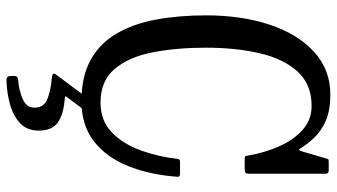

<svg xmlns="http://www.w3.org/2000/svg" viewBox="-244 -556 1042 594"><g transform="rotate(90 277.0 -259.0)"><path d="M27.5 -375Q27.5 -486.5 56.8 -573.5Q86 -660.5 141 -710.2Q196 -760 272.5 -760Q321 -760 352.8 -746.2Q384.5 -732.5 405 -711.2Q425.5 -690 439.5 -666.5Q444.5 -657.5 449 -674.5L470 -746Q471.5 -751.5 472.5 -753.2Q473.5 -755 480.5 -755H507.5Q517.5 -755 517.5 -745.5V-508Q517.5 -500 514.5 -497.5Q511.5 -495 503 -495H472.5Q463 -495 462.5 -498.2Q462 -501.5 460.5 -509.5Q452 -558 432.5 -602Q413 -646 382 -674Q351 -702 307.5 -702Q240.5 -702 201 -658.2Q161.5 -614.5 144.5 -540.2Q127.5 -466 127.5 -375Q127.5 -284 142 -210Q156.5 -136 193.5 -92.5Q230.5 -49 297.5 -49Q353 -49 389 -83.5Q425 -118 445 -172.8Q465 -227.5 471.5 -287Q472 -295 481.5 -295H516.5Q527.5 -295 527 -288Q521 -203 494.2 -135.5Q467.5 -68 417.8 -29Q368 10 292.5 10Q216.5 10 165.2 -18.5Q114 -47 83.8 -98.8Q53.5 -150.5 40.5 -221Q27.5 -291.5 27.5 -375ZM215 227.5V219Q215 210.5 219 208.2Q223 206 230.5 205.5Q261 203 287 191.5Q313 180 313 155.5Q313 125.5 286 115.2Q259 105 225 102Q210.5 100.5 208.5 97.2Q206.5 94 211.5 87.5L287 -13.5Q289.5 -17 291 -17.8Q292.5 -18.5 298.5 -18.5H324Q335.5 -18.5 333.8 -16.2Q332 -14 328 -8.5L283.5 50.5Q277 59 278.2 60.2Q279.5 61.5 293 62.5Q334 66 359 83.2Q384 100.5 384 142.5Q384 178.5 361 200Q338 221.5 302.2 231.2Q266.5 241 227.5 242Q215 242.5 215 227.5Z"/></g></svg>

Font: Besley* Condensed
Style: Regular
Weight: 400
Width: 3
Designer: Owen Earl
Foundry: indestructible type*
Version: Version 3.000; ttfautohint (v1.8.3)